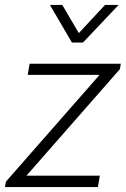

<svg xmlns="http://www.w3.org/2000/svg" viewBox="-22 -757 509 777"><path d="M2 -22 381 -454H90L98 -499H467L463 -477L85 -46H382L374 0H-2ZM180 -737H230L297 -623L403 -737H458L314 -585H269Z"/></svg>

Font: Bai Jamjuree Light
Style: Italic
Weight: 300
Italic angle: -10°
Version: Version 1.000; ttfautohint (v1.6)